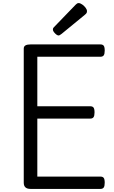

<svg xmlns="http://www.w3.org/2000/svg" viewBox="-20 -1225 740 1245"><path d="M178 0Q156 0 145 -10Q134 -20 134 -40V-910Q134 -924 145 -930.5Q156 -937 178 -937H631Q646 -937 652.5 -928.5Q659 -920 659 -897Q659 -875 652.5 -866Q646 -857 631 -857H222V-536H565Q580 -536 586.5 -527.5Q593 -519 593 -496Q593 -474 586.5 -465Q580 -456 565 -456H222V-80H631Q646 -80 652.5 -71.5Q659 -63 659 -40Q659 -18 652.5 -9Q646 0 631 0ZM360 -995Q350 -995 336.5 -1009Q323 -1023 323 -1033Q323 -1037 324 -1040.5Q325 -1044 331 -1050L470 -1194Q475 -1199 479.5 -1202Q484 -1205 490 -1205Q500 -1205 513 -1196Q526 -1187 535 -1175Q544 -1163 544 -1153Q544 -1146 541.5 -1141Q539 -1136 529 -1128L379 -1005Q373 -1001 368.5 -998Q364 -995 360 -995Z"/></svg>

Font: Playwrite US Modern
Style: Regular
Weight: 400
Designer: Veronika Burian, José Scaglione
Foundry: TypeTogether
Version: Version 1.002